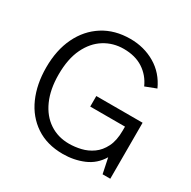

<svg xmlns="http://www.w3.org/2000/svg" viewBox="-155 -831 991 995"><g transform="rotate(30 341.0 -334.0)"><path d="M343 12Q248 12 181 -33Q114 -78 79.5 -156Q45 -234 45 -334Q45 -438 82.5 -515.5Q120 -593 188.5 -636.5Q257 -680 350 -680Q432 -680 498.5 -641Q565 -602 599 -527L534 -502Q510 -556 462.5 -587Q415 -618 346 -618Q283 -618 231.5 -586Q180 -554 149.5 -491Q119 -428 119 -334Q119 -246 147.5 -182Q176 -118 227 -84Q278 -50 344 -50Q379 -50 415 -58.5Q451 -67 482 -89Q513 -111 532.5 -150Q552 -189 552 -248V-272H344V-335H621V0H575L556 -91Q523 -36 466 -12Q409 12 343 12Z"/></g></svg>

Font: Atkinson Hyperlegible Next Light
Style: Regular
Weight: 300
Designer: Elliott Scott, Megan Eiswerth, Linus Boman, Theodore Petrosky, Letters from Sweden
Foundry: Applied Design Works, Letters from Sweden
Version: Version 2.001